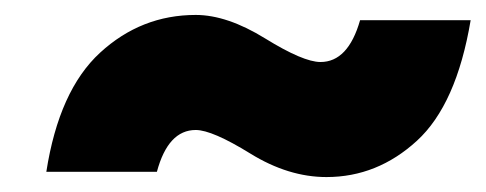

<svg xmlns="http://www.w3.org/2000/svg" viewBox="-20 -466 651 257"><path d="M610 -439Q591 -326 538 -277.5Q485 -229 417 -229Q366 -229 315 -260.5Q264 -292 242 -292Q205 -292 190 -236H42Q59 -345 114 -395.5Q169 -446 242 -446Q284 -446 335 -414.5Q386 -383 409 -383Q446 -383 462 -439Z"/></svg>

Font: Elaine Sans ExtraBold
Style: Italic
Weight: 800
Italic angle: -13°
Designer: Wei Huang
Foundry: Wei Huang
Version: Version 2.001;December 24, 2019;FontCreator 12.0.0.2547 64-b